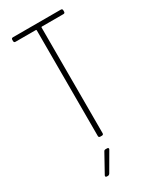

<svg xmlns="http://www.w3.org/2000/svg" viewBox="-227 -766 850 1036"><g transform="rotate(-30 198.0 -248.0)"><path d="M357 -690V-682Q357 -672 347 -672H213Q209 -672 209 -668V-10Q209 0 199 0H189Q179 0 179 -10V-668Q179 -672 175 -672H49Q39 -672 39 -682V-690Q39 -700 49 -700H347Q357 -700 357 -690ZM106 192 168 80Q171 73 180 73H189Q195 73 197 76.5Q199 80 196 85L131 197Q126 204 119 204H113Q107 204 105 200.5Q103 197 106 192Z"/></g></svg>

Font: Barlow Condensed Thin
Style: Regular
Weight: 250
Width: 3
Designer: Jeremy Tribby
Foundry: Tribby Type
Version: Version 1.408